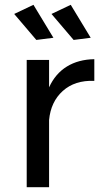

<svg xmlns="http://www.w3.org/2000/svg" viewBox="-20 -778 422 798"><path d="M372 -532V-442Q291 -445 241 -400Q191 -355 184 -279V0H91V-529H184V-415Q210 -472 258 -501.5Q306 -531 372 -532ZM119 -758 202 -621 131 -612 39 -720ZM274 -758 357 -621 286 -612 194 -720Z"/></svg>

Font: Gontserrat
Style: Regular
Weight: 400
Designer: Julieta Ulanovsky
Foundry: Julieta Ulanovsky
Version: Version 6.001